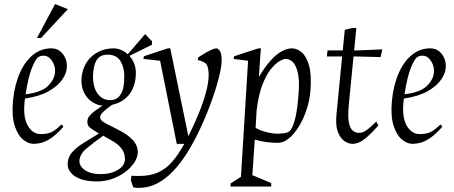

<svg xmlns="http://www.w3.org/2000/svg" viewBox="-20 -698 2234 945"><path d="M145 10Q119 10 93 -11.5Q67 -33 52 -80Q37 -127 44 -203Q52 -281 77.5 -338.5Q103 -396 142.5 -428Q182 -460 232 -460Q268 -460 289.5 -432Q311 -404 309 -366Q308 -338 286 -306Q264 -274 218.5 -248.5Q173 -223 103 -213Q91 -128 115 -83Q139 -38 181 -38Q211 -38 232 -47Q253 -56 283 -86L292 -74Q259 -37 232.5 -19Q206 -1 185 4.5Q164 10 145 10ZM106 -234Q184 -243 217 -276Q250 -309 251 -346Q252 -363 245 -381Q238 -399 225 -411.5Q212 -424 194 -424Q187 -424 178 -421.5Q169 -419 162 -411Q150 -397 134.5 -357Q119 -317 106 -234ZM162 -511 251 -678 314 -653 182 -511Z M457 195Q411 195 379 184Q347 173 330 153.5Q313 134 313 111Q313 77 334 52.5Q355 28 390.5 6Q426 -16 467 -41Q431 -62 420.5 -71.5Q410 -81 410 -99Q410 -114 419.5 -126.5Q429 -139 446 -151.5Q463 -164 484 -178Q459 -180 434 -196Q409 -212 394 -241.5Q379 -271 381 -312Q385 -359 407 -392Q429 -425 463.5 -442.5Q498 -460 540 -460Q557 -460 575 -452.5Q593 -445 609 -431L694 -530L728 -495V-478L617 -423Q633 -406 642 -380.5Q651 -355 648 -323Q646 -293 636.5 -269Q627 -245 611.5 -227.5Q596 -210 575.5 -198.5Q555 -187 531 -182Q513 -169 493.5 -152.5Q474 -136 473 -124Q472 -117 475.5 -111Q479 -105 485.5 -100Q492 -95 501 -90L559 -61Q609 -36 633.5 -9Q658 18 658 51Q658 76 641.5 101.5Q625 127 596.5 148.5Q568 170 532 182.5Q496 195 457 195ZM475 159Q527 159 562 137Q597 115 595 81Q594 54 578 33Q562 12 532 -5Q521 -11 510 -17.5Q499 -24 488 -30Q439 5 406.5 32Q374 59 371 91Q369 119 397.5 139Q426 159 475 159ZM523 -205Q543 -205 557.5 -215.5Q572 -226 581 -247.5Q590 -269 591 -303Q595 -355 576 -392Q557 -429 510 -429Q485 -429 470 -418Q455 -407 447.5 -385Q440 -363 438 -330Q436 -297 445 -268.5Q454 -240 474 -222.5Q494 -205 523 -205Z M660 227Q654 227 648 226Q642 225 636 224L624 189L627 167Q640 168 650.5 168Q661 168 665 168Q720 168 758.5 150.5Q797 133 827.5 98Q858 63 887 10H850L768 -399L686 -408L688 -421L806 -460H818L907 -28Q935 -83 957.5 -138Q980 -193 993.5 -242.5Q1007 -292 1007 -330Q1007 -359 999.5 -376Q992 -393 953 -403L956 -416Q974 -428 991.5 -438Q1009 -448 1023 -454Q1037 -460 1045 -460Q1053 -460 1062 -447.5Q1071 -435 1071 -400Q1071 -371 1056.5 -313.5Q1042 -256 1015.5 -184.5Q989 -113 953 -39Q929 10 899 57.5Q869 105 833 143.5Q797 182 754 204.5Q711 227 660 227Z M1115 220V205L1166 172L1201 -399L1130 -408L1132 -421L1252 -460H1264L1254 -319Q1284 -369 1312 -400Q1340 -431 1366.5 -445.5Q1393 -460 1417 -460Q1442 -460 1465 -440.5Q1488 -421 1501 -375.5Q1514 -330 1508 -252Q1504 -203 1488.5 -157Q1473 -111 1450.5 -74.5Q1428 -38 1401.5 -16.5Q1375 5 1349 5Q1324 5 1293.5 1.5Q1263 -2 1234 -11L1222 164L1315 203V220ZM1347 -40Q1358 -40 1379 -42.5Q1400 -45 1410 -58Q1424 -76 1434.5 -121.5Q1445 -167 1450 -245Q1454 -298 1447 -334Q1440 -370 1424.5 -389Q1409 -408 1385 -408Q1375 -408 1355 -396.5Q1335 -385 1312.5 -357Q1290 -329 1271 -279.5Q1252 -230 1243 -154L1238 -69Q1259 -56 1290.5 -48Q1322 -40 1347 -40Z M1715 10Q1696 10 1675.5 -3.5Q1655 -17 1643 -48.5Q1631 -80 1636 -134L1664 -420H1589L1592 -450H1667L1677 -551L1712 -560H1734L1723 -450H1743L1862 -455L1853 -417L1739 -420H1720L1697 -185Q1691 -126 1697 -95.5Q1703 -65 1717 -54.5Q1731 -44 1747 -44Q1757 -44 1766.5 -47.5Q1776 -51 1791.5 -63Q1807 -75 1832 -100L1842 -80Q1809 -43 1786.5 -23.5Q1764 -4 1747 3Q1730 10 1715 10Z M2010 10Q1984 10 1958 -11.5Q1932 -33 1917 -80Q1902 -127 1909 -203Q1917 -281 1942.5 -338.5Q1968 -396 2007.5 -428Q2047 -460 2097 -460Q2133 -460 2154.5 -432Q2176 -404 2174 -366Q2173 -338 2151 -306Q2129 -274 2083.5 -248.5Q2038 -223 1968 -213Q1956 -128 1980 -83Q2004 -38 2046 -38Q2076 -38 2097 -47Q2118 -56 2148 -86L2157 -74Q2124 -37 2097.5 -19Q2071 -1 2050 4.5Q2029 10 2010 10ZM1971 -234Q2049 -243 2082 -276Q2115 -309 2116 -346Q2117 -363 2110 -381Q2103 -399 2090 -411.5Q2077 -424 2059 -424Q2052 -424 2043 -421.5Q2034 -419 2027 -411Q2015 -397 1999.5 -357Q1984 -317 1971 -234Z"/></svg>

Font: Ancizar Serif Light
Style: Italic
Weight: 300
Italic angle: -4°
Designer: Cesar Puertas, Viviana Monsalve, Julian Moncada, Julian Prieto, Jose Castro, Felipe Aragon, Mariel Hernandez, Sara Alarc
Version: Version 8.100